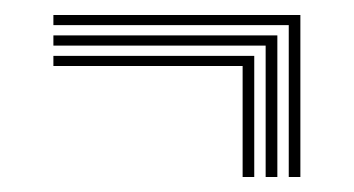

<svg xmlns="http://www.w3.org/2000/svg" viewBox="-20 -499 472 256"><path d="M380.5 -263H365V-465.5H51.2V-479H380.5ZM349.8 -263H334.2V-438.2H51.2V-451.8H349.8ZM319 -263H303.5V-411H51.2V-424.5H319Z"/></svg>

Font: Big Shoulders Inline Display Medium
Style: Regular
Weight: 500
Designer: Patric King
Foundry: XO Type Co
Version: Version 1.000